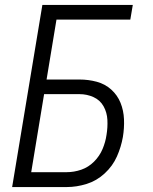

<svg xmlns="http://www.w3.org/2000/svg" viewBox="-20 -755 616 775"><path d="M29 0H250Q289 0 329.5 -12.5Q370 -25 402.5 -55Q435 -85 452 -123.5Q469 -162 476 -202Q482 -238 480.5 -273.5Q479 -309 466.5 -340Q454 -371 429 -393.5Q404 -416 370.5 -425Q337 -434 301 -434H168L208 -676H506L516 -735H151ZM106 -60 158 -375H301Q331 -375 357.5 -363Q384 -351 398 -326Q412 -301 413.5 -271Q415 -241 410 -211Q406 -182 394 -153.5Q382 -125 359.5 -102.5Q337 -80 308 -70Q279 -60 249 -60Z"/></svg>

Font: Iosevka Sparkle Light
Style: Italic
Weight: 300
Italic angle: -9°
Designer: Belleve Invis
Foundry: Belleve Invis
Version: Version 4.5.0; ttfautohint (v1.8.3)